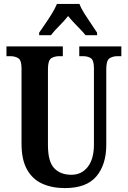

<svg xmlns="http://www.w3.org/2000/svg" viewBox="-20 -951 653 981"><path d="M312 10Q246 10 196 -12.5Q146 -35 118 -85Q90 -135 90 -217V-602Q90 -643 73.5 -653.5Q57 -664 32 -664H13V-714H301V-664H283Q258 -664 241.5 -653Q225 -642 225 -598V-210Q225 -125 257 -91.5Q289 -58 345 -58Q397 -58 428.5 -98.5Q460 -139 460 -213V-602Q460 -643 444.5 -653.5Q429 -664 403 -664H385V-714H600V-664H581Q556 -664 539.5 -653Q523 -642 523 -598V-211Q523 -110 472.5 -50Q422 10 312 10ZM180 -784Q193 -803 211 -829Q229 -855 245.5 -882Q262 -909 271 -931H386Q394 -909 411 -882Q428 -855 446 -829Q464 -803 476 -784V-771H417Q408 -783 391.5 -800Q375 -817 357.5 -835.5Q340 -854 328 -869Q309 -845 282.5 -818.5Q256 -792 240 -771H180Z"/></svg>

Font: Noto Serif Ethiopic ExtraCondensed
Style: Bold
Weight: 700
Width: 2
Designer: Monotype Design Team
Foundry: Monotype Imaging Inc.
Version: Version 2.102; ttfautohint (v1.8.4.7-5d5b)